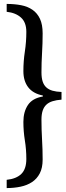

<svg xmlns="http://www.w3.org/2000/svg" viewBox="-20 -777 337 977"><path d="M293 -270Q267 -268 247.5 -262Q228 -256 215.5 -244Q203 -232 197 -213.5Q191 -195 191 -168Q191 -117 194 -66.5Q197 -16 197 35Q197 77 182.5 105Q168 133 143 149.5Q118 166 84.5 173Q51 180 14 180V138Q63 133 88.5 108Q114 83 114 32Q114 -16 106.5 -62.5Q99 -109 99 -157Q99 -208 122 -242.5Q145 -277 198 -286V-291Q148 -301 123.5 -333Q99 -365 99 -415Q99 -466 106.5 -515Q114 -564 114 -615Q114 -663 87 -687.5Q60 -712 14 -717V-757Q54 -757 87.5 -750.5Q121 -744 145.5 -727Q170 -710 183.5 -681Q197 -652 197 -607Q197 -557 194 -508Q191 -459 191 -409Q191 -381 197 -362.5Q203 -344 215.5 -332.5Q228 -321 247 -315.5Q266 -310 293 -309Z"/></svg>

Font: Teutonic
Style: Regular
Weight: 400
Designer: Peter Wiegel
Foundry: Peter Wiegel
Version: 1.000